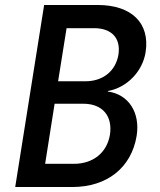

<svg xmlns="http://www.w3.org/2000/svg" viewBox="-20 -750 640 770"><path d="M41 0H270C410 0 507 -78 528 -205C543 -298 496 -372 412 -383L413 -385C490 -399 552 -464 564 -541C582 -657 508 -730 372 -730H157ZM213 -424 247 -637H357C428 -637 465 -597 455 -531C444 -465 393 -424 322 -424ZM161 -93 199 -334H314C392 -334 432 -284 421 -210C409 -138 354 -93 276 -93Z"/></svg>

Font: JetBrains Mono SemiBold
Style: Italic
Weight: 472
Italic angle: -9°
Monospace: yes
Designer: Philipp Nurullin, Konstantin Bulenkov
Foundry: JetBrains
Version: Version 2.305